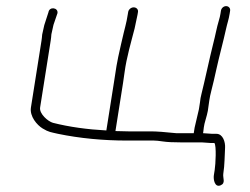

<svg xmlns="http://www.w3.org/2000/svg" viewBox="-20 -477 818 627"><path d="M416.4 -453C408.1 -453 399.9 -446.2 398.6 -438L397.1 -429C392.2 -397.8 389.3 -394.3 375.3 -332.6C359.5 -264.6 359.4 -253.9 351.8 -206L327.3 -51C266.1 -54.2 205.4 -62.5 153 -75.9C136.9 -80.2 107.7 -105.5 111 -126L145.5 -344C146.6 -351.3 147.4 -358.3 147.8 -365L154.7 -396L167.7 -434C170.7 -452.4 141.3 -456.7 138.2 -437L124.6 -395L117.7 -364C117.3 -357.3 116.5 -350.7 115.5 -344L81 -126C76.4 -96.9 100.9 -68.5 119.3 -57.4C139.8 -45 146.2 -45.5 169.3 -40C239.9 -25.3 317.9 -18 394.1 -18H482.3C489.1 -18 499.1 -17 512.4 -15C525.7 -13 545.5 -12 571.9 -12H639.4L668.1 -10H680.1C687.3 -1.4 684 60 681.1 78L678.4 95C676.2 109.1 681.3 136.3 700.4 128.2C718.1 120.7 706.9 104.8 709.2 90.2C714 59.6 713.2 34.1 715 6C716.3 -13.4 707.7 -40 686.8 -40H672.8L644.1 -42H643.1L643.9 -47C644.8 -52.3 645.3 -57 645.6 -61C646.6 -73.4 656.3 -99.7 658.7 -115C663.2 -143.4 662.9 -153.4 671 -184.3C675.5 -201.4 680.7 -223.6 686.6 -250.8C695.6 -292.1 710.1 -345.2 717.7 -380.5C722.3 -401.7 726.8 -412.2 729.9 -432L731.5 -442C732.8 -450.2 726.7 -457 718.4 -457C710 -457 702.8 -450.2 701.5 -442L699.9 -432C698.8 -425.3 697.3 -418.5 695.1 -411.5C686.9 -384.3 684.6 -366.1 675.3 -330.4C665.8 -293.3 647.3 -206.8 638.1 -171C635.5 -161 633.8 -151.7 633.1 -143L629.5 -120L615.5 -60L612.7 -42H556.3C518.5 -46 490.3 -48 471.7 -48H398.8L357 -49L381.8 -206C383.5 -216.7 385.2 -228.5 386.9 -241.5C393.2 -288.9 408.4 -340.5 419.6 -384L429.1 -429L430.6 -438C431.9 -446.2 425.6 -453 416.4 -453Z"/></svg>

Font: MewTooHand
Style: WideIta
Weight: 400
Designer: Mew Too, Robert Jablonski
Version: Version 0.77